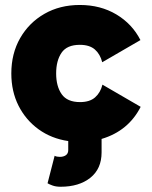

<svg xmlns="http://www.w3.org/2000/svg" viewBox="-20 -542 596 753"><path d="M194.3 68.8Q197.3 71.3 204.3 72.3Q211.4 73.2 214.8 73.2Q229 73.2 238.3 66.7Q247.6 60.1 247.6 46.9V11.2Q181.6 1.5 131.3 -34.9Q81.1 -71.3 52.7 -127.4Q24.4 -183.6 24.4 -253.9Q24.4 -332 59.1 -392.6Q93.8 -453.1 154.3 -487.8Q214.8 -522.5 293 -522.5Q374 -522.5 436.3 -485.4Q498.5 -448.2 530.8 -384.8L380.9 -297.9Q373 -329.6 352.1 -347.9Q331.1 -366.2 293 -366.2Q242.7 -366.2 221.4 -335.2Q200.2 -304.2 200.2 -253.9Q200.2 -203.6 221.9 -172.6Q243.7 -141.6 293.9 -141.6Q332 -141.6 353 -160.2Q374 -178.7 381.8 -210L531.7 -123Q483.4 -28.3 378.4 2.9V55.7Q378.4 120.1 334.2 155.3Q290 190.4 217.8 190.4Q198.7 190.4 185.3 185.3Q171.9 180.2 166.5 176.8Z"/></svg>

Font: Giphurs Black
Style: Regular
Weight: 900
Version: Version 0.920; ttfautohint (v1.8.4.7-5d5b)